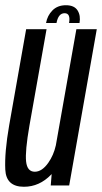

<svg xmlns="http://www.w3.org/2000/svg" viewBox="-20 -709 390 734"><path d="M174 0 177.5 -43.5Q176.5 -42.5 175.5 -41.5Q130.5 5 71.5 5Q3.5 5 0.2 -60.5Q-3 -126 15 -229.5L80 -597.5H158L92.5 -228.5Q75.5 -130.5 79.8 -91.5Q84 -52.5 113 -52.5Q140.5 -52.5 164.5 -86.5Q185 -115.5 193.5 -153.5L272 -597.5H350L244.5 0ZM232 -689Q264 -689 276.5 -669.2Q289 -649.5 284 -621H244Q250.5 -658.5 227 -658.5Q203 -658.5 196 -621H156Q161 -649.5 180.5 -669.2Q200 -689 232 -689Z"/></svg>

Font: Anybody Condensed Regular
Style: Italic
Weight: 400
Width: 3
Italic angle: -10°
Designer: Tyler Finck
Foundry: Etcetera Type Company
Version: Version 1.010; ttfautohint (v1.8.3) -l 8 -r 50 -G 200 -x 14 